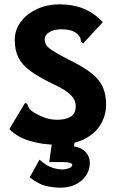

<svg xmlns="http://www.w3.org/2000/svg" viewBox="-20 -655 540 885"><path d="M239 12Q176 12 117.5 -5.5Q59 -23 23 -60L91 -173L96 -181L106 -175Q108 -168 111.5 -160.5Q115 -153 128 -142Q152 -126 180 -115Q208 -104 238 -103Q279 -102 304 -116Q329 -130 329 -166Q329 -182 321.5 -197Q314 -212 291 -230Q268 -248 220 -270Q156 -301 118.5 -329Q81 -357 64.5 -390.5Q48 -424 48 -471Q48 -517 75.5 -554Q103 -591 150 -613Q197 -635 253 -635Q317 -635 365.5 -615Q414 -595 454 -553L369 -461L363 -454L354 -462Q353 -470 351 -477.5Q349 -485 338 -497Q322 -511 304 -515.5Q286 -520 262 -520Q228 -520 207 -506.5Q186 -493 186 -475Q186 -460 193 -448Q200 -436 224 -420.5Q248 -405 299 -379Q364 -347 401 -318Q438 -289 453.5 -254.5Q469 -220 469 -172Q469 -125 445 -83Q421 -41 370 -14.5Q319 12 239 12ZM258 210Q224 210 189.5 201.5Q155 193 117 162L162 81Q193 108 218.5 117Q244 126 270 126Q282 126 297.5 120.5Q313 115 313 106Q313 98 300.5 95Q288 92 269 92H207L220 0H324L321 20Q354 24 374 45Q394 66 394 95Q394 144 356 177Q318 210 258 210Z"/></svg>

Font: Inconsolata Black
Style: Regular
Weight: 900
Monospace: yes
Designer: Raph Levien, Cyreal, Brenton Simpson
Foundry: Raph Levien, Cyreal, Google
Version: Version 3.001; ttfautohint (v1.8.2.53-6de2)